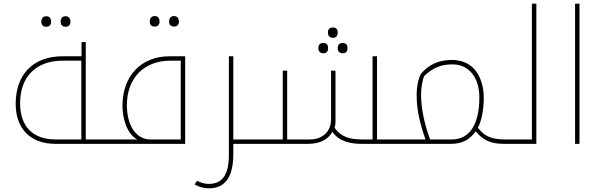

<svg xmlns="http://www.w3.org/2000/svg" viewBox="-20 -780 3262 1041"><path d="M231 -635C248 -635 257 -645 257 -662C257 -682 247 -692 231 -692C219 -692 204 -686 204 -662C204 -639 219 -635 231 -635ZM336 -635C354 -635 362 -646 362 -662C362 -679 353 -692 336 -692C319 -692 309 -682 309 -662C309 -644 319 -635 336 -635Z M281 0H548C551 0 553 -2 553 -5V-20C553 -23 551 -24 548 -24H445V-552H422V-475H321C154 -475 65 -371 65 -217C65 -81 146 0 281 0ZM421 -24H280C158 -24 89 -95 89 -220C89 -363 174 -451 320 -451H421Z M819 -636C836 -636 845 -646 845 -663C845 -683 835 -693 819 -693C807 -693 792 -687 792 -663C792 -640 807 -636 819 -636ZM924 -636C942 -636 950 -647 950 -663C950 -680 941 -693 924 -693C907 -693 897 -683 897 -663C897 -645 907 -636 924 -636Z M538 0H984V-475H900C745 -475 644 -368 644 -207C644 -138 668 -54 724 -24H538C535 -24 533 -23 533 -20V-5C533 -2 535 0 538 0ZM794 -24C727 -24 668 -86 668 -211C668 -353 758 -451 903 -451H960V-24Z M1245 0H1361C1364 0 1366 -2 1366 -5V-20C1366 -23 1364 -24 1361 -24H1245V-475H1221V58C1221 161 1190 217 1113 217C1083 217 1061 207 1049 200L1035 220C1057 232 1080 241 1113 241C1201 241 1245 180 1245 53Z M1785 -575C1801 -575 1811 -584 1811 -603C1811 -622 1802 -631 1785 -631C1766 -631 1758 -620 1758 -603C1758 -587 1767 -575 1785 -575ZM1733 -491C1749 -491 1759 -500 1759 -519C1759 -538 1750 -547 1733 -547C1714 -547 1706 -536 1706 -519C1706 -503 1715 -491 1733 -491ZM1838 -491C1854 -491 1864 -500 1864 -519C1864 -538 1855 -547 1838 -547C1819 -547 1811 -536 1811 -519C1811 -503 1820 -491 1838 -491Z M1940 0H2161C2164 0 2166 -2 2166 -5V-20C2166 -23 2164 -24 2161 -24H2024V-475H2000V-24H1943C1876 -24 1830 -37 1794 -87C1797 -96 1799 -109 1799 -117V-397H1775V-132C1775 -66 1727 -24 1661 -24H1537V-397H1513V-24H1351C1348 -24 1346 -23 1346 -20V-5C1346 -2 1348 0 1351 0H1650C1717 0 1762 -26 1782 -66C1817 -13 1881 0 1940 0Z M2287 -24H2151C2148 -24 2146 -23 2146 -20V-5C2146 -2 2148 0 2151 0H2424C2484 0 2526 -21 2559 -68C2602 -16 2645 0 2715 0H2720C2723 0 2725 -2 2725 -5V-20C2725 -23 2723 -24 2720 -24H2715C2644 -24 2604 -43 2571 -88C2592 -124 2603 -192 2603 -249C2603 -326 2576 -395 2524 -429C2498 -446 2466 -455 2429 -455C2353 -455 2299 -425 2261 -378C2243 -339 2239 -295 2239 -264C2239 -186 2256 -112 2287 -24ZM2263 -269C2263 -309 2273 -356 2281 -369C2326 -412 2372 -431 2432 -431C2524 -431 2579 -359 2579 -251C2579 -104 2525 -24 2430 -24H2312C2279 -113 2263 -196 2263 -269Z M2710 0H2888V-760H2864V-24H2710C2707 -24 2705 -23 2705 -20V-5C2705 -2 2707 0 2710 0Z M3098 -760V0H3122V-760Z"/></svg>

Font: Noto Kufi Arabic Thin
Style: Regular
Weight: 100
Designer: Monotype Design Team, David Williams, Khaled Hosny
Foundry: Google LLC
Version: Version 2.109